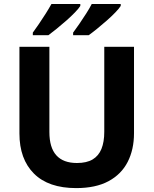

<svg xmlns="http://www.w3.org/2000/svg" viewBox="-20 -954 787 984"><path d="M666.8 -271.5Q666.8 -187.8 634.4 -124.3Q602 -60.8 536.2 -25.4Q470.4 10 370.5 10Q228.4 10 154 -64.3Q79.6 -138.7 79.6 -269.9V-714H233.1V-277.8Q233.1 -197.6 268.6 -158.1Q304.1 -118.6 374.3 -118.6Q424.1 -118.6 454.8 -136.9Q485.5 -155.3 500 -191Q514.4 -226.7 514.4 -278.8V-714H666.8ZM598.7 -923.6Q590.7 -910.6 571.4 -890.6Q552.2 -870.6 527.2 -848.6Q502.2 -826.6 477.8 -806.8Q453.4 -787 434.6 -773.6H354.7V-786.8Q368.7 -805.8 386.6 -831.6Q404.4 -857.4 421.7 -884.6Q439.1 -911.8 450.2 -933.6H598.7ZM391.6 -923.6Q383.6 -910.6 364.3 -890.6Q345.1 -870.6 320.1 -848.6Q295.1 -826.6 270.7 -806.8Q246.3 -787 228.1 -773.6H148.2V-786.8Q162.2 -805.8 179.7 -831.5Q197.2 -857.2 214.4 -884.4Q231.5 -911.6 243.7 -933.6H391.6Z"/></svg>

Font: Noto Sans Khmer
Style: Regular
Weight: 400
Designer: Danh Hong and the Monotype Design Team
Foundry: Monotype Imaging Inc.
Version: Version 2.003